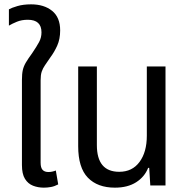

<svg xmlns="http://www.w3.org/2000/svg" viewBox="-20 -854 864 884"><path d="M182 10Q155 10 132 1Q109 -8 95 -30.5Q81 -53 81 -94V-486Q81 -514 85 -531.5Q89 -549 99 -566Q109 -583 128 -609Q149 -640 160 -660.5Q171 -681 171 -705Q171 -763 108 -763Q80 -763 58 -754Q36 -745 21 -736V-811Q33 -818 60 -826Q87 -834 123 -834Q183 -834 220 -804Q257 -774 257 -714Q257 -674 243.5 -644Q230 -614 212 -590Q197 -568 187 -553.5Q177 -539 172 -524Q167 -509 167 -484V-105Q167 -82 176 -72Q185 -62 203 -62Q212 -62 221 -64Q230 -66 237 -69L248 -5Q231 4 214.5 7Q198 10 182 10Z M509 10Q429 10 384.5 -36Q340 -82 340 -181V-548H426V-186Q426 -63 529 -63Q589 -63 622.5 -108.5Q656 -154 656 -229V-548H742V0H672L667 -81H662Q646 -40 607 -15Q568 10 509 10Z"/></svg>

Font: Noto Sans Thai SemCond
Style: Regular
Weight: 400
Width: 4
Designer: Monotype Design Team
Foundry: Monotype Imaging Inc.
Version: Version 2.002; ttfautohint (v1.8.4.7-5d5b)